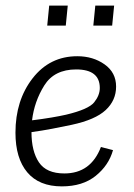

<svg xmlns="http://www.w3.org/2000/svg" viewBox="-20 -653 475 683"><path d="M312 -562 319 -633H386L379 -562ZM148 -562 155 -633H221L214 -562ZM209 -36Q303 -36 339 -130L382 -119Q367 -65 320.5 -27.5Q274 10 200 10Q119 10 77 -40Q35 -90 35 -181Q35 -296 96 -374.5Q157 -453 255 -453Q311 -453 352 -424Q393 -395 393 -345Q393 -296 356 -261.5Q319 -227 235 -209Q202 -202 165.5 -195Q129 -188 92 -183Q92 -115 118.5 -75.5Q145 -36 209 -36ZM215 -245Q295 -264 315 -289Q335 -314 335 -340Q335 -406 251 -406Q173 -406 137.5 -349Q102 -292 94 -225Q134 -230 163.5 -235Q193 -240 215 -245Z"/></svg>

Font: Zilla Slab Light
Style: Italic
Weight: 300
Italic angle: -6°
Designer: Typotheque.com
Foundry: Typotheque type foundry
Version: Version 1.1; 2017; ttfautohint (v1.6)